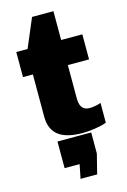

<svg xmlns="http://www.w3.org/2000/svg" viewBox="-137 -737 693 1050"><g transform="rotate(-15 209.5 -212.0)"><path d="M277 -674H156L87 -511H23V-369H79V-130C79 -22 154 11 262 11C296 11 363 3 396 -11V-123C380 -116 349 -111 334 -111C306 -111 277 -121 277 -180V-369H397V-511H277ZM305 20H114V171H199L183 250H277L305 139Z"/></g></svg>

Font: Chivo Light
Style: Bold
Weight: 900
Designer: Hector Gatti
Foundry: Omnibus-Type
Version: Version 1.003;PS 001.003;hotconv 1.0.70;makeotf.lib2.5.58329